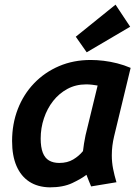

<svg xmlns="http://www.w3.org/2000/svg" viewBox="-20 -794 600 826"><path d="M194 12Q142 11 106 -12.5Q70 -36 51 -80Q32 -124 32 -187Q32 -261 56.5 -324.5Q81 -388 126.5 -435.5Q172 -483 234 -509.5Q296 -536 370 -536Q397 -536 426 -532.5Q455 -529 484.5 -521.5Q514 -514 542 -502L471 -208Q466 -187 463.5 -167Q461 -147 461 -126Q461 -96 466.5 -68Q472 -40 481 -10L372 8Q368 -1 361.5 -17.5Q355 -34 352 -42Q330 -25 291 -6.5Q252 12 194 12ZM235 -93Q270 -93 295 -108Q320 -123 337 -144Q339 -161 341.5 -177Q344 -193 348 -212L400 -426Q390 -428 376 -429.5Q362 -431 351 -431Q306 -431 270 -411.5Q234 -392 208.5 -359.5Q183 -327 169 -285Q155 -243 155 -198Q155 -161 164 -137.5Q173 -114 191 -103.5Q209 -93 235 -93ZM353 -569 306 -636 477 -774 540 -679Z"/></svg>

Font: Ubuntu Sans Mono SemiBold
Style: Italic
Weight: 600
Italic angle: -13.5°
Monospace: yes
Designer: Dalton Maag Ltd
Foundry: Dalton Maag Ltd
Version: Version 1.006